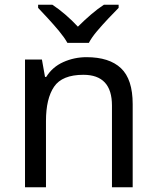

<svg xmlns="http://www.w3.org/2000/svg" viewBox="-20 -786 658 806"><path d="M343 -546Q439 -546 488 -499.5Q537 -453 537 -349V0H450V-343Q450 -472 330 -472Q241 -472 207 -422Q173 -372 173 -278V0H85V-536H156L169 -463H174Q200 -505 246 -525.5Q292 -546 343 -546ZM263 -606Q250 -629 228 -655.5Q206 -682 182 -708Q158 -734 140 -753V-766H200Q226 -749 254 -725Q282 -701 307 -674Q334 -701 362 -725Q390 -749 416 -766H478V-753Q459 -734 434.5 -708Q410 -682 387.5 -655.5Q365 -629 353 -606Z"/></svg>

Font: Go Noto Kurrent-Regular
Style: Regular
Weight: 400
Designer: Monotype Design Team
Foundry: Monotype Imaging Inc.
Version: Version 2.012; ttfautohint (v1.8.4.7-5d5b)